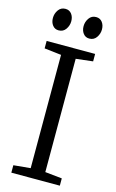

<svg xmlns="http://www.w3.org/2000/svg" viewBox="-140 -992 630 1046"><g transform="rotate(15 175.0 -469.0)"><path d="M134 -51V-690L38.5 -701V-743H312V-701L216.5 -690V-51L312 -41V0H38.5V-42ZM85.5 -815.5Q64.5 -815.5 51.8 -832Q39 -848.5 39 -873Q39 -897.5 53.2 -918Q67.5 -938.5 92.5 -938.5H93.5Q115 -938.5 127.8 -922Q140.5 -905.5 140.5 -881Q140.5 -856.5 126.2 -836Q112 -815.5 86.5 -815.5ZM258.5 -815.5Q237.5 -815.5 224.8 -832Q212 -848.5 212 -873Q212 -897.5 226.2 -918Q240.5 -938.5 265.5 -938.5H266.5Q288 -938.5 300.8 -922Q313.5 -905.5 313.5 -881Q313.5 -856.5 299.2 -836Q285 -815.5 259.5 -815.5Z"/></g></svg>

Font: Merriweather 24pt Light
Style: Regular
Weight: 300
Designer: Eben Sorkin
Foundry: Eben Sorkin
Version: Version 2.100